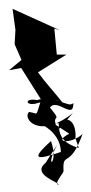

<svg xmlns="http://www.w3.org/2000/svg" viewBox="-69 -752 531 1126"><g transform="rotate(-5 196.5 -189.0)"><path d="M258 13C270 -69 370 -62 352 71L243 -15C229 -83 284 -23 218 -119C264 -174 351 -30 357 -134C325 -100 251 -203 130 -165C159 -125 211 -201 295 -140C254 -204 206 -264 166 -331L341 -420L285 -425L284 -578L313 -567L50 -715L56 -591L44 -507L76 -412L-2 -358L70 -365L176 -159C61 -207 66 -124 165 -156C128 -68 148 -92 94 -104C49 -73 134 66 349 -75ZM164 202C73 264 237 322 229 337C196 326 273 268 265 253C270 140 303 252 395 52C317 112 198 83 341 35L366 132C273 95 255 48 261 -23L142 -36C281 40 257 152 259 146C129 177 63 185 207 77C244 224 146 246 241 102Z"/></g></svg>

Font: Asimov Silicon
Style: Regular
Weight: 400
Designer: Google
Version: Version 2.000980; 2014